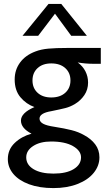

<svg xmlns="http://www.w3.org/2000/svg" viewBox="-20 -717 545 981"><path d="M241 6Q185 6 149.5 29Q114 52 114 87Q114 125 151.5 147.5Q189 170 253 170Q319 170 356.5 147Q394 124 394 87Q394 53 353 29.5Q312 6 241 6ZM340 -306Q340 -345 313.5 -369Q287 -393 242 -393Q198 -393 172 -369Q146 -345 146 -306Q146 -267 172 -243Q198 -219 242 -219Q287 -219 313.5 -243Q340 -267 340 -306ZM495 -472V-391H460Q415 -391 377 -398Q403 -379 416.5 -352.5Q430 -326 430 -295Q430 -259 411 -231Q392 -203 362 -185Q338 -171 314.5 -165Q291 -159 242 -149Q182 -139 182 -111Q182 -95 200 -85Q218 -75 259 -69Q310 -61 345.5 -52Q381 -43 409 -27Q445 -8 466.5 20.5Q488 49 488 87Q488 130 459 166Q430 202 376.5 223Q323 244 253 244Q181 244 128.5 224.5Q76 205 48 171.5Q20 138 20 96Q20 47 55 13.5Q90 -20 141 -34Q87 -62 87 -101Q87 -140 156 -170Q114 -185 84.5 -220Q55 -255 55 -311Q55 -360 82.5 -397.5Q110 -435 161 -454Q189 -465 227 -468.5Q265 -472 325 -472ZM424 -534H344L261 -647L175 -534H95L228 -697H293Z"/></svg>

Font: Madhuban
Style: Regular
Weight: 400
Designer: jaikishan Patel
Foundry: MagicType
Version: Version 1.000